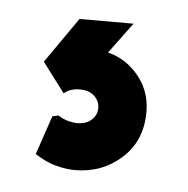

<svg xmlns="http://www.w3.org/2000/svg" viewBox="-31 -44 284 290"><g transform="rotate(5 111.0 101.0)"><path d="M92 215Q79 215 63.5 211Q48 207 31 196L51 137L60 135Q68 140 75.5 142Q83 144 89 144Q103 144 111 136.5Q119 129 119 119Q119 108 111 100.5Q103 93 89 93Q74 93 65 101L31 56L79 -13H161L95 76L82 33Q87 32 92 31.5Q97 31 103 31Q141 31 166.5 56.5Q192 82 192 118Q192 162 162.5 188.5Q133 215 92 215Z"/></g></svg>

Font: Fustat SemiBold
Style: Regular
Weight: 600
Designer: Mohamed Gaber, Khaled Hosny, Laura Garcia Mut
Foundry: Kief Type Foundry, Alif Type Foundry, Hard Type Foundry
Version: Version 1.007